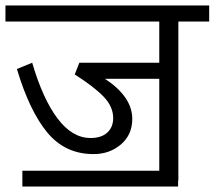

<svg xmlns="http://www.w3.org/2000/svg" viewBox="-40 -662 787 704"><path d="M727 -583H614V0H613V22H42V-36H544V-373H345Q445 -307 445 -226Q445 -168 403.5 -132.5Q362 -97 303 -97Q199 -97 133.5 -176Q68 -255 22 -409L78 -432Q117 -299 171 -227.5Q225 -156 292 -156Q332 -156 353.5 -176Q375 -196 375 -229Q375 -271 340 -307.5Q305 -344 234 -389L251 -432H544V-583H-20V-642H727Z"/></svg>

Font: Martel Sans Light
Style: Regular
Weight: 300
Designer: Dan Reynolds and Mathieu Réguer
Foundry: Dan Reynolds and Mathieu Réguer
Version: Version 1.002; ttfautohint (v1.1) -l 5 -r 5 -G 72 -x 0 -D la